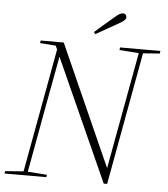

<svg xmlns="http://www.w3.org/2000/svg" viewBox="-61 -895 834 954"><g transform="rotate(5 355.5 -418.5)"><path d="M512 -661 609 -654 550 -333 502 -71 233 -674H118L116 -661L195 -655L203 -636L90 -19L-1 -12L-4 0H205L207 -12L111 -19L168 -332L218 -602L492 7H509L630 -655L713 -661L715 -674H514ZM378 -739 385 -729C421 -749 457 -770 493 -790C522 -806 532 -815 532 -826C532 -835 526 -844 514 -844C503 -844 490 -837 465 -814C436 -790 407 -764 378 -739Z"/></g></svg>

Font: Source Serif 4 Display Light
Style: Italic
Weight: 300
Italic angle: -12°
Designer: Frank Grießhammer
Foundry: Adobe Systems Incorporated
Version: Version 4.004;hotconv 1.0.117;makeotfexe 2.5.65602